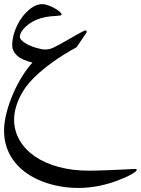

<svg xmlns="http://www.w3.org/2000/svg" viewBox="-20 -489 692 944"><path d="M139.6 -181.2Q86.4 -194.3 63.2 -216.3Q40 -238.3 40 -266.6Q40 -300.3 52.7 -335.9Q65.4 -371.6 86.4 -401.1Q107.4 -430.7 134 -449.7Q160.6 -468.8 188.5 -468.8Q199.7 -468.8 215.8 -463.1Q231.9 -457.5 246.8 -449.5Q261.7 -441.4 272.2 -432.6Q282.7 -423.8 282.7 -418Q282.7 -414.1 277.8 -413.1Q272.9 -412.1 255.9 -410.6Q200.7 -408.7 161.1 -392.6Q121.6 -376.5 94.7 -345.7Q77.6 -325.2 77.6 -308.1Q77.6 -300.3 84.7 -292.5Q91.8 -284.7 103 -277.6Q114.3 -270.5 127.9 -264.6Q141.6 -258.8 155.3 -254.6Q168.9 -250.5 180.9 -248Q192.9 -245.6 200.2 -245.6Q210.9 -245.6 220.2 -247.3Q229.5 -249 241.5 -254.4Q253.4 -259.8 270.8 -269.3Q288.1 -278.8 314.5 -293.9Q337.4 -307.1 353 -315.9Q368.7 -324.7 378.4 -329.8Q388.2 -335 393.3 -337.2Q398.4 -339.4 399.9 -339.4Q406.2 -339.4 406.2 -332.5Q406.2 -329.1 404.3 -327.1L356 -256.3Q326.7 -240.7 295.2 -221.2Q263.7 -201.7 232.9 -179.2Q202.1 -156.7 174.1 -132.3Q146 -107.9 124 -82.5Q106.4 -62.5 92.8 -39.8Q79.1 -17.1 69.3 6.3Q59.6 29.8 54.4 53Q49.3 76.2 49.3 98.1Q49.3 154.3 76.4 200.7Q103.5 247.1 152.1 280.3Q200.7 313.5 268.3 331.8Q335.9 350.1 416.5 350.1Q428.2 350.1 442.1 349.9Q456.1 349.6 476.1 348.9Q496.1 348.1 524.2 347.2Q552.2 346.2 592.3 344.2Q610.4 343.3 623.3 342.5Q636.2 341.8 644 341.8Q652.3 341.8 652.3 346.7Q652.3 349.6 646.2 354.7Q640.1 359.9 629.4 366.2Q618.7 372.6 604.7 379.2Q590.8 385.7 574.7 392.1Q469.2 435.1 365.2 435.1Q320.3 435.1 275.6 427.2Q231 419.4 190.4 404.1Q149.9 388.7 115 365.2Q80.1 341.8 54.4 310.5Q28.8 279.3 14.4 240Q0 200.7 0 153.3Q0 113.8 11.7 67.4Q23.4 21 43 -24.7Q62.5 -70.3 87.6 -111.3Q112.8 -152.3 139.6 -181.2Z"/></svg>

Font: XB Niloofar
Style: Regular
Weight: 400
Designer: Behnam
Foundry: Irmug
Version: Version 7.201 2008